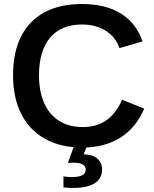

<svg xmlns="http://www.w3.org/2000/svg" viewBox="-20 -718 762 947"><path d="M389.2 -91.3Q524.4 -91.3 582 -226.1L691.4 -182.1Q649.9 -85.9 572 -38.1Q494.1 9.8 387.7 9.8Q279.3 9.8 202.4 -33Q125.5 -75.7 85 -155.8Q44.4 -235.8 44.4 -347.2Q44.4 -459.5 83.7 -537.6Q123 -615.7 199 -657Q274.9 -698.2 383.3 -698.2Q500.5 -698.2 575.9 -651.6Q651.4 -605 683.1 -513.7L569.3 -481Q550.3 -535.6 501.2 -566.4Q452.1 -597.2 385.3 -597.2Q282.2 -597.2 227.3 -532.5Q172.4 -467.8 172.4 -347.2Q172.4 -266.6 198 -209.2Q223.6 -151.9 272 -121.6Q320.3 -91.3 389.2 -91.3ZM483.4 117.7Q483.4 163.1 447 186Q410.6 209 340.3 209Q315.9 209 293 206.5V151.9Q311.5 155.3 334 155.3Q402.8 155.3 402.8 119.6Q402.8 102.1 388.2 93.3Q373.5 84.5 341.3 84.5Q331.5 84.5 325 84.7Q318.4 85 314.9 85.4L345.7 0H409.7L392.6 43Q438.5 44.9 460.9 64.9Q483.4 85 483.4 117.7Z"/></svg>

Font: Arimo SemiBold
Style: Regular
Weight: 600
Designer: Steve Matteson
Foundry: Monotype Imaging Inc.
Version: Version 1.33